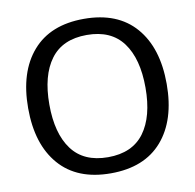

<svg xmlns="http://www.w3.org/2000/svg" viewBox="-81 -797 906 893"><g transform="rotate(-10 372.0 -350.5)"><path d="M44.9 -350.1Q44.9 -521 129.2 -617.9Q213.4 -714.8 372.1 -714.8Q530.8 -714.8 615 -617.9Q699.2 -521 699.2 -350.1Q699.2 -179.2 615 -82.3Q530.8 14.6 372.1 14.6Q213.4 14.6 129.2 -82.3Q44.9 -179.2 44.9 -350.1ZM145 -350.1Q145 -213.4 201.2 -137.5Q257.3 -61.5 372.1 -61.5Q486.8 -61.5 543 -137.5Q599.1 -213.4 599.1 -350.1Q599.1 -486.8 543 -562.7Q486.8 -638.7 372.1 -638.7Q257.3 -638.7 201.2 -562.7Q145 -486.8 145 -350.1Z"/></g></svg>

Font: Istok Web
Style: Regular
Weight: 400
Designer: Andrey V. Panov
Foundry: Andrey V. Panov
Version: Version 1.0.2g